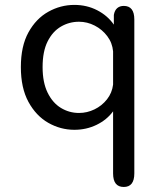

<svg xmlns="http://www.w3.org/2000/svg" viewBox="-20 -506 659 764"><path d="M472.5 238Q430 238 430 184V-63Q405 -29 364.2 -9.2Q323.5 10.5 276 10.5Q221 10.5 172.2 -17.2Q123.5 -45 93.2 -100.5Q63 -156 63 -239Q63 -322.5 93.2 -377.2Q123.5 -432 172.2 -459.2Q221 -486.5 276 -486.5Q325.5 -486.5 366.8 -465.2Q408 -444 433 -408V-446.5Q436 -464.5 446.2 -473.5Q456.5 -482.5 472.5 -482.5Q514.5 -482.5 514.5 -428.5V184Q514.5 238 472.5 238ZM294.5 -56.5Q326.5 -56.5 356 -70.8Q385.5 -85 405.8 -110.8Q426 -136.5 430 -169.5V-301.5Q427 -335.5 406.8 -362.2Q386.5 -389 356.8 -404.2Q327 -419.5 294.5 -419.5Q255.5 -419.5 222.5 -400.2Q189.5 -381 169.5 -341.2Q149.5 -301.5 149.5 -239Q149.5 -178 169.5 -137.2Q189.5 -96.5 222.5 -76.5Q255.5 -56.5 294.5 -56.5Z"/></svg>

Font: Sono Monospace
Style: Regular
Weight: 400
Designer: Tyler Finck
Foundry: Tyler Finck
Version: Version 2.112